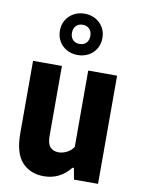

<svg xmlns="http://www.w3.org/2000/svg" viewBox="-91 -885 703 956"><g transform="rotate(10 260.0 -407.0)"><path d="M46 -181.5V-547H192V-193.5Q192 -154 207.2 -137.2Q222.5 -120.5 249.5 -120.5Q269.5 -120.5 290.8 -130.8Q312 -141 325 -161V-547H471V0H349.5L339 -57H332Q279 9.5 198 9.5Q128.5 9.5 87.2 -35.8Q46 -81 46 -181.5ZM151.5 -718.5Q151.5 -748.5 165.5 -772.2Q179.5 -796 204 -809.5Q228.5 -823 259 -823Q289.5 -823 314 -809.5Q338.5 -796 352.5 -772.2Q366.5 -748.5 366.5 -718.5Q366.5 -688.5 352.5 -664.8Q338.5 -641 314 -627.5Q289.5 -614 259 -614Q228.5 -614 204 -627.5Q179.5 -641 165.5 -664.8Q151.5 -688.5 151.5 -718.5ZM305.5 -718.5Q305.5 -740.5 292.8 -753.8Q280 -767 259 -767Q238 -767 225.2 -753.8Q212.5 -740.5 212.5 -718.5Q212.5 -696 225.2 -683Q238 -670 259 -670Q280 -670 292.8 -683Q305.5 -696 305.5 -718.5Z"/></g></svg>

Font: Encode Sans Condensed
Style: Bold
Weight: 700
Width: 3
Designer: Multiple Designers
Foundry: Impallari Type
Version: Version 2.000